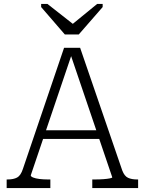

<svg xmlns="http://www.w3.org/2000/svg" viewBox="-20 -960 747 980"><path d="M311 -784H382L504 -924V-940H476L328 -819L375 -820L222 -940H190V-924ZM193 -295H493L503 -251H183ZM335 -697 348 -688 137 -65Q137 -59 149 -54Q161 -49 181 -46.5Q201 -44 224 -44H237V0H14V-44H19Q49 -44 67.5 -54Q86 -64 97 -98L307 -716H389L604 -90Q615 -61 633.5 -52.5Q652 -44 680 -44H685V0H451V-44H465Q488 -44 508 -45.5Q528 -47 540.5 -49.5Q553 -52 553 -55Z"/></svg>

Font: Roboto Serif ExtraLight
Style: Regular
Weight: 250
Version: Version 1.007